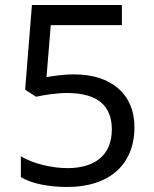

<svg xmlns="http://www.w3.org/2000/svg" viewBox="-20 -734 612 764"><path d="M275 -438C228 -438 188 -431 165 -427L182 -634H465V-714H107L80 -377L124 -349C153 -356 208 -364 246 -364C370 -364 425 -312 425 -219C425 -114 354 -65 249 -65C186 -65 111 -83 63 -112V-29C107 -3 174 10 248 10C416 10 515 -80 515 -228C515 -361 421 -438 275 -438Z"/></svg>

Font: Noto Sans Caucasian Albanian
Style: Regular
Weight: 400
Designer: Monotype Design Team
Foundry: Monotype Imaging Inc.
Version: Version 2.005